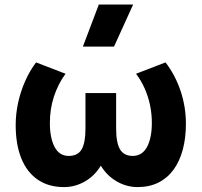

<svg xmlns="http://www.w3.org/2000/svg" viewBox="-20 -784 861 820"><path d="M253.5 15Q187 15 140.8 -17Q94.5 -49 70.8 -108.2Q47 -167.5 47 -250Q47 -297 57.2 -344.5Q67.5 -392 87 -436.5Q106.5 -481 134 -517.5L260 -469Q244 -447.5 231.5 -422.8Q219 -398 210.2 -371.2Q201.5 -344.5 197.2 -316.2Q193 -288 193 -259Q193 -195 213 -156.8Q233 -118.5 273 -118Q312.5 -118 328.8 -146.2Q345 -174.5 345 -234.5V-386.5H476V-234.5Q476 -174.5 492.5 -146.2Q509 -118 548 -118Q568 -118.5 583 -128.2Q598 -138 608 -156.5Q618 -175 623.2 -200.8Q628.5 -226.5 628.5 -259Q628.5 -298 620.8 -335Q613 -372 598 -406Q583 -440 561 -469L687 -517.5Q729 -462.5 751.5 -394.8Q774 -327 774 -256Q774 -194.5 760.5 -144.5Q747 -94.5 720.8 -58.8Q694.5 -23 656 -4Q617.5 15 567.5 15Q521 15 479 -9Q437 -33 410.5 -76.5Q384.5 -33 342.5 -9Q300.5 15 253.5 15ZM334 -585 402 -764.5H548.5L467 -585Z"/></svg>

Font: Geologica SemiBold
Style: Regular
Weight: 600
Designer: Sindre Bremnes, Frode Helland
Foundry: Monokrom Skriftforlag AS
Version: Version 1.010;gftools[0.9.28]